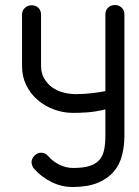

<svg xmlns="http://www.w3.org/2000/svg" viewBox="-20 -749 557 767"><path d="M477 -207Q477 -166 467.5 -128.5Q458 -91 434 -63Q410 -35 370 -18.5Q330 -2 270 -2Q225 -2 184.5 -22.5Q144 -43 115 -76Q111 -81 108.5 -88.5Q106 -96 106 -101Q106 -115 117.5 -127Q129 -139 144 -139Q161 -139 173 -125Q191 -104 217.5 -91Q244 -78 272 -78Q311 -78 336 -85.5Q361 -93 375.5 -108.5Q390 -124 395.5 -148.5Q401 -173 401 -207V-312Q359 -302 327 -300Q295 -298 272 -298Q233 -298 196 -311.5Q159 -325 130.5 -349.5Q102 -374 85 -408.5Q68 -443 68 -485V-690Q68 -707 79.5 -717.5Q91 -728 106 -728Q123 -728 133.5 -717.5Q144 -707 144 -690V-486Q144 -457 156.5 -435.5Q169 -414 188.5 -400Q208 -386 233 -379.5Q258 -373 284 -373Q299 -373 316 -374Q333 -375 349 -377Q365 -379 378.5 -381Q392 -383 401 -385V-691Q401 -708 412 -718.5Q423 -729 439 -729Q455 -729 466 -718.5Q477 -708 477 -691Z"/></svg>

Font: VDS Compensated
Style: Light
Weight: 300
Designer: artmaker
Foundry: artmaker
Version: Version 1.000 2012 initial release